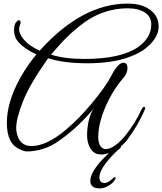

<svg xmlns="http://www.w3.org/2000/svg" viewBox="-20 -793 900 1065"><path d="M664 -445Q687 -445 687 -416Q687 -384 662 -358Q618 -308 581 -235Q525 -121 525 -33Q525 2 537.5 18Q550 34 566 34Q613 34 678 -44Q735 -118 765 -186Q773 -202 781 -200Q789 -198 782 -182Q742 -92 689 -22Q675 -1 650 19V26Q608 60 569 109Q532 157 531.5 189.5Q531 222 560 222Q581 222 611 192Q623 187 621 196Q616 214 589 233Q561 252 534 252Q481 252 481 210Q481 178 512 135Q528 113 546.5 93.5Q565 74 585 56Q561 64 542 64Q503 64 483 32.5Q463 1 463 -42Q463 -63 465.5 -85Q468 -107 473 -127Q478 -147 485 -163.5Q492 -180 501 -192Q450 -131 396.5 -83Q343 -35 286 2Q228 38 153 46Q146 47 129.5 47Q113 47 90 35Q18 5 18 -111Q18 -228 94 -364Q135 -436 182 -491Q115 -522 82 -560Q58 -587 58 -625Q58 -662 73 -673Q83 -686 91 -678Q97 -669 91.5 -656Q86 -643 86 -631Q86 -604 114.5 -571Q143 -538 200 -512Q435 -773 688 -773Q767 -773 813.5 -738Q860 -703 860 -646Q860 -585 792 -528Q758 -499 695 -476Q600 -442 466 -442Q332 -442 247 -470Q145 -326 108 -232Q70 -136 70 -86Q70 -81 70 -76Q70 -71 71 -66Q83 17 155 17Q237 17 343 -71Q419 -135 492 -223Q529 -268 556 -306Q583 -344 600 -378Q636 -445 664 -445ZM819 -658Q819 -701 783 -724Q748 -747 686 -747Q625 -747 562 -727Q503 -708 447 -668Q420 -648 397 -628.5Q374 -609 352.5 -588Q331 -567 309 -542.5Q287 -518 263 -490Q338 -466 447 -466Q651 -466 746 -532Q819 -583 819 -658Z"/></svg>

Font: #9Slide05 Great Vibes
Style: Regular
Weight: 400
Designer: Robert E. Leuschke
Foundry: Robert E. Leuschke
Version: Version 1.001